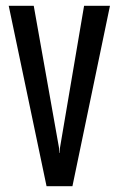

<svg xmlns="http://www.w3.org/2000/svg" viewBox="-20 -640 409 660"><path d="M140 0 10 -620H96L183 -131L184 -114H185L186 -131L269 -620H358L229 0Z"/></svg>

Font: Smooch Sans Thin SemiBold
Style: Regular
Weight: 600
Version: Version 1.010